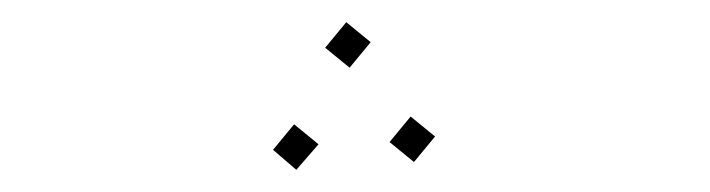

<svg xmlns="http://www.w3.org/2000/svg" viewBox="-20 -775 640 173"><path d="M314 -737 295 -714 273 -732 292 -755ZM372 -652 353 -629 331 -647 350 -670ZM267 -645 247 -622 226 -640 245 -663Z"/></svg>

Font: FiraGO Thin
Style: Italic
Weight: 100
Italic angle: -8°
Designer: bBox Type GmbH
Foundry: bBox Type GmbH
Version: Version 1.001